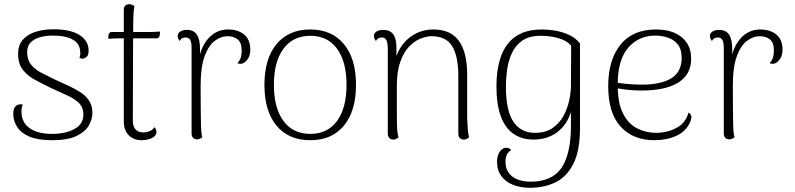

<svg xmlns="http://www.w3.org/2000/svg" viewBox="-20 -654 3778 912"><path d="M226 12Q160 12 120 -5Q80 -22 61.5 -51Q43 -80 43 -113Q43 -129 47.5 -139.5Q52 -150 62 -155Q72 -160 88 -158Q85 -150 83.5 -142.5Q82 -135 82 -123Q83 -70 122.5 -44Q162 -18 226 -18Q292 -18 334 -41.5Q376 -65 376 -109Q376 -146 352.5 -167Q329 -188 293.5 -203.5Q258 -219 220 -237Q181 -256 146 -275Q111 -294 88.5 -322.5Q66 -351 66 -398Q66 -441 89.5 -466.5Q113 -492 151 -503.5Q189 -515 233 -515Q315 -515 358 -487.5Q401 -460 401 -413Q401 -400 397 -391.5Q393 -383 382 -378Q377 -375 370.5 -375.5Q364 -376 357 -378Q360 -385 361 -393Q362 -401 361 -407Q360 -447 325.5 -466Q291 -485 230 -485Q199 -485 171 -477.5Q143 -470 126 -453Q109 -436 109 -406Q109 -370 127.5 -347Q146 -324 177 -308Q208 -292 243 -275Q274 -261 304.5 -247Q335 -233 361 -216.5Q387 -200 403 -176Q419 -152 419 -117Q419 -89 402.5 -59Q386 -29 344.5 -8.5Q303 12 226 12Z M653 12Q615 12 591.5 -11.5Q568 -35 568 -78V-607Q568 -620 575 -627Q582 -634 594 -634Q604 -634 610 -630.5Q616 -627 619 -624Q614 -608 613 -561.5Q612 -515 612 -428L611 -80Q611 -54 623.5 -39.5Q636 -25 661 -25Q677 -25 692 -31.5Q707 -38 713 -50Q719 -44 721 -38Q723 -32 723 -27Q723 -9 702 1.5Q681 12 653 12ZM494 -470 495 -486Q496 -493 500 -497.5Q504 -502 509 -502H680Q684 -502 692 -502Q700 -502 709.5 -502.5Q719 -503 727.5 -503.5Q736 -504 740 -504L739 -488Q738 -481 734.5 -476.5Q731 -472 725 -472H554Q544 -472 524 -471.5Q504 -471 494 -470Z M915 8Q904 8 897 0.5Q890 -7 890 -20V-426Q890 -454 883 -465Q876 -476 861 -476Q855 -476 847 -473Q839 -470 834 -459Q824 -471 824 -483Q824 -496 836 -504Q848 -512 868 -512Q900 -512 915 -489.5Q930 -467 930 -423V-331L918 -326Q925 -417 964.5 -465.5Q1004 -514 1063 -514Q1110 -514 1139.5 -490Q1169 -466 1169 -418Q1169 -389 1155 -371Q1141 -353 1126 -351Q1115 -350 1108 -354Q1122 -371 1125 -385.5Q1128 -400 1128 -414Q1128 -451 1109.5 -466.5Q1091 -482 1059 -482Q1031 -482 1001.5 -461Q972 -440 952.5 -388.5Q933 -337 933 -246Q933 -178 933.5 -135Q934 -92 934.5 -66.5Q935 -41 936.5 -26.5Q938 -12 941 -2Q937 1 930.5 4.5Q924 8 915 8Z M1454 12Q1351 12 1293.5 -57Q1236 -126 1236 -251Q1236 -375 1293.5 -444.5Q1351 -514 1454 -514Q1556 -514 1613.5 -444.5Q1671 -375 1671 -251Q1671 -126 1613.5 -57Q1556 12 1454 12ZM1454 -18Q1536 -18 1581 -79.5Q1626 -141 1626 -251Q1626 -361 1581 -422.5Q1536 -484 1454 -484Q1372 -484 1326.5 -422.5Q1281 -361 1281 -251Q1281 -141 1326.5 -79.5Q1372 -18 1454 -18Z M1848 9Q1836 9 1829 1Q1822 -7 1822 -20V-426Q1821 -454 1814.5 -465Q1808 -476 1793 -476Q1787 -476 1779 -473Q1771 -470 1766 -459Q1756 -471 1756 -483Q1756 -496 1768 -504Q1780 -512 1800 -512Q1833 -512 1848 -491Q1863 -470 1863 -428V-332L1849 -321Q1854 -381 1880.5 -424.5Q1907 -468 1948.5 -491Q1990 -514 2038 -514Q2121 -514 2160 -459.5Q2199 -405 2199 -301V-94Q2200 -65 2202 -40.5Q2204 -16 2208 -2Q2204 2 2198 5.5Q2192 9 2183 9Q2171 9 2164 1.5Q2157 -6 2157 -19V-299Q2156 -390 2127 -436Q2098 -482 2030 -482Q2006 -482 1977 -470.5Q1948 -459 1922.5 -432Q1897 -405 1881 -359.5Q1865 -314 1865 -246Q1865 -178 1865 -135Q1865 -92 1865.5 -66Q1866 -40 1868 -26Q1870 -12 1873 -2Q1869 2 1863 5.5Q1857 9 1848 9Z M2497 238Q2455 238 2419.5 225Q2384 212 2362.5 184Q2341 156 2341 115Q2341 84 2354 66Q2367 48 2384 48Q2400 48 2408 59Q2394 67 2387.5 81Q2381 95 2381 113Q2381 147 2397.5 168.5Q2414 190 2441.5 199.5Q2469 209 2500 209Q2602 209 2647 143.5Q2692 78 2692 -58Q2692 -72 2692 -88.5Q2692 -105 2692 -122Q2673 -61 2626.5 -26Q2580 9 2514 9Q2459 9 2419 -18.5Q2379 -46 2358.5 -102.5Q2338 -159 2338 -247Q2338 -278 2342.5 -313.5Q2347 -349 2359 -384.5Q2371 -420 2395 -449.5Q2419 -479 2458 -496.5Q2497 -514 2555 -514Q2581 -514 2614 -509Q2647 -504 2679.5 -490Q2712 -476 2735 -448V-46Q2735 61 2704 123Q2673 185 2619.5 211.5Q2566 238 2497 238ZM2521 -23Q2571 -23 2604 -45.5Q2637 -68 2656 -102.5Q2675 -137 2683.5 -176Q2692 -215 2692 -247L2693 -437Q2673 -461 2633.5 -472.5Q2594 -484 2548 -484Q2493 -484 2460 -460.5Q2427 -437 2410.5 -399.5Q2394 -362 2388.5 -321Q2383 -280 2383 -244Q2383 -129 2418.5 -76Q2454 -23 2521 -23Z M3088 12Q2987 12 2928 -52.5Q2869 -117 2869 -245Q2869 -369 2927 -441.5Q2985 -514 3096 -514Q3147 -514 3184 -498Q3221 -482 3242 -451Q3263 -420 3263 -375Q3263 -300 3202 -262Q3141 -224 3028 -224Q2986 -224 2952.5 -228.5Q2919 -233 2888 -238L2889 -265Q2917 -259 2957 -255.5Q2997 -252 3030 -252Q3074 -252 3109 -259.5Q3144 -267 3168.5 -282Q3193 -297 3205.5 -321.5Q3218 -346 3218 -378Q3218 -420 3199.5 -443Q3181 -466 3152 -475.5Q3123 -485 3093 -485Q3014 -485 2964 -427.5Q2914 -370 2914 -251Q2914 -164 2939.5 -114.5Q2965 -65 3007 -44Q3049 -23 3096 -23Q3148 -23 3192.5 -46Q3237 -69 3250 -119Q3259 -115 3263 -105.5Q3267 -96 3258 -74Q3239 -30 3193 -9Q3147 12 3088 12Z M3443 8Q3432 8 3425 0.5Q3418 -7 3418 -20V-426Q3418 -454 3411 -465Q3404 -476 3389 -476Q3383 -476 3375 -473Q3367 -470 3362 -459Q3352 -471 3352 -483Q3352 -496 3364 -504Q3376 -512 3396 -512Q3428 -512 3443 -489.5Q3458 -467 3458 -423V-331L3446 -326Q3453 -417 3492.5 -465.5Q3532 -514 3591 -514Q3638 -514 3667.5 -490Q3697 -466 3697 -418Q3697 -389 3683 -371Q3669 -353 3654 -351Q3643 -350 3636 -354Q3650 -371 3653 -385.5Q3656 -400 3656 -414Q3656 -451 3637.5 -466.5Q3619 -482 3587 -482Q3559 -482 3529.5 -461Q3500 -440 3480.5 -388.5Q3461 -337 3461 -246Q3461 -178 3461.5 -135Q3462 -92 3462.5 -66.5Q3463 -41 3464.5 -26.5Q3466 -12 3469 -2Q3465 1 3458.5 4.5Q3452 8 3443 8Z"/></svg>

Font: Arima ExtraLight
Style: Regular
Weight: 250
Designer: Joana Correia and Natanael Gama
Foundry: NDISCOVER
Version: Version 1.101;gftools[0.9.23]